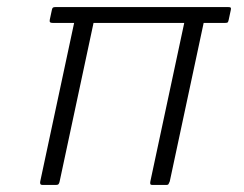

<svg xmlns="http://www.w3.org/2000/svg" viewBox="-20 -524 691 544"><path d="M100 0Q96 0 94.5 -2.5Q93 -5 94 -10L190 -459H130Q124 -459 122 -461Q120 -463 121 -468L127 -496Q128 -501 130 -502.5Q132 -504 138 -504H626Q632 -504 633.5 -502.5Q635 -501 634 -496L628 -468Q627 -463 625.5 -461Q624 -459 617 -459H557L461 -10Q459 -5 457.5 -2.5Q456 0 452 0H411Q407 0 406 -2.5Q405 -5 406 -10L502 -459H245L149 -10Q148 -5 146 -2.5Q144 0 139 0Z"/></svg>

Font: Glory Light
Style: Italic
Weight: 300
Italic angle: -12°
Version: Version 1.011